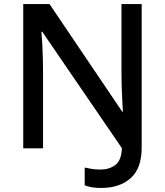

<svg xmlns="http://www.w3.org/2000/svg" viewBox="-20 -734 816 950"><path d="M481 196Q454 196 434 192.5Q414 189 399 183V95Q416 99 435.5 102Q455 105 477 105Q520 105 550.5 82.5Q581 60 583 -1L189 -577H185Q187 -555 189 -519.5Q191 -484 192 -445Q193 -406 193 -372V0H95V-714H225L585 -181H588Q587 -204 585 -238Q583 -272 582 -309.5Q581 -347 581 -380V-714H681V-4Q681 99 626.5 147.5Q572 196 481 196Z"/></svg>

Font: Noto Sans Ethiopic Medium
Style: Regular
Weight: 500
Designer: Monotype Design Team
Foundry: Monotype Imaging Inc.
Version: Version 2.102; ttfautohint (v1.8.4.7-5d5b)